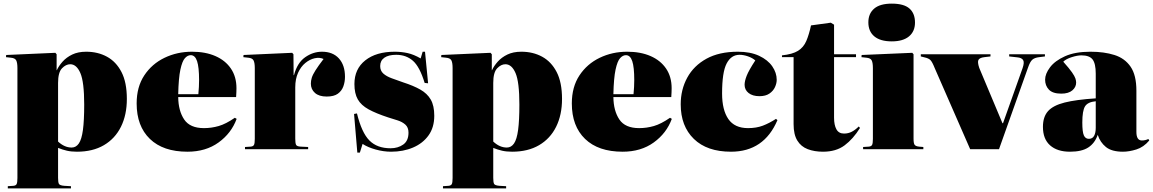

<svg xmlns="http://www.w3.org/2000/svg" viewBox="-20 -822 6353 1058"><path d="M23 216V204L53 202Q67 201 71.5 192.5Q76 184 76 159V-447Q76 -476 69.5 -489Q63 -502 40 -504L13 -507L14 -519L285 -531L292 -523V-435H293Q304 -459 325 -482.5Q346 -506 378 -521.5Q410 -537 455 -537Q519 -537 569.5 -509.5Q620 -482 649.5 -425Q679 -368 679 -277Q679 -189 646.5 -123.5Q614 -58 552.5 -22Q491 14 404 14Q373 14 349 8.5Q325 3 300 -7V158Q300 182 304.5 191Q309 200 335 202L371 204V216ZM375 -9Q399 -9 414.5 -31.5Q430 -54 437 -106Q444 -158 444 -246Q444 -370 423 -419Q402 -468 367 -468Q343 -468 321.5 -445.5Q300 -423 300 -365V-42Q335 -9 375 -9Z M1013 14Q879 14 806 -56.5Q733 -127 733 -252Q733 -343 775 -406.5Q817 -470 886.5 -503.5Q956 -537 1038 -537Q1112 -537 1167 -513Q1222 -489 1252.5 -444Q1283 -399 1283 -336Q1283 -326 1282.5 -314Q1282 -302 1281 -287H962Q963 -211 995 -163.5Q1027 -116 1104 -116Q1145 -116 1185 -127.5Q1225 -139 1274 -173L1284 -167Q1255 -88 1184.5 -37Q1114 14 1013 14ZM962 -303H1073Q1075 -324 1076 -343Q1077 -362 1077 -381Q1077 -452 1066 -485Q1055 -518 1031 -518Q1014 -518 999 -501.5Q984 -485 974 -438.5Q964 -392 962 -303Z M1330 0V-12L1361 -14Q1375 -15 1379.5 -23.5Q1384 -32 1384 -57V-447Q1384 -475 1377.5 -488.5Q1371 -502 1348 -504L1321 -507L1322 -519L1590 -531L1597 -523L1598 -408H1600Q1618 -476 1661.5 -506.5Q1705 -537 1754 -537Q1814 -537 1847.5 -500Q1881 -463 1881 -399Q1881 -371 1872 -346Q1863 -321 1841.5 -305.5Q1820 -290 1780 -290Q1738 -290 1715.5 -310Q1693 -330 1693 -361Q1693 -377 1698 -393.5Q1703 -410 1718.5 -434.5Q1734 -459 1763 -497Q1741 -507 1714 -501Q1687 -495 1662.5 -475Q1638 -455 1622.5 -421Q1607 -387 1607 -341V-58Q1607 -35 1611 -25Q1615 -15 1637 -14L1678 -12V0Z M1949 19 1931 -194 1947 -197Q1973 -91 2015.5 -48Q2058 -5 2132 -5Q2173 -5 2202 -25.5Q2231 -46 2231 -91Q2231 -120 2213.5 -135.5Q2196 -151 2170 -159Q2144 -167 2119 -175Q2052 -197 2011 -219.5Q1970 -242 1951.5 -274.5Q1933 -307 1933 -359Q1933 -442 1993 -489.5Q2053 -537 2155 -537Q2192 -537 2226 -529.5Q2260 -522 2298 -500L2309 -537H2322L2339 -363L2320 -365Q2293 -454 2255.5 -487Q2218 -520 2163 -520Q2121 -520 2098 -504Q2075 -488 2075 -458Q2075 -432 2092.5 -416.5Q2110 -401 2139 -390.5Q2168 -380 2202 -368Q2258 -350 2296 -328.5Q2334 -307 2353.5 -273.5Q2373 -240 2373 -184Q2373 -120 2341.5 -76Q2310 -32 2256 -9Q2202 14 2135 14Q2094 14 2050.5 2Q2007 -10 1978 -29L1963 19Z M2421 216V204L2451 202Q2465 201 2469.5 192.5Q2474 184 2474 159V-447Q2474 -476 2467.5 -489Q2461 -502 2438 -504L2411 -507L2412 -519L2683 -531L2690 -523V-435H2691Q2702 -459 2723 -482.5Q2744 -506 2776 -521.5Q2808 -537 2853 -537Q2917 -537 2967.5 -509.5Q3018 -482 3047.5 -425Q3077 -368 3077 -277Q3077 -189 3044.5 -123.5Q3012 -58 2950.5 -22Q2889 14 2802 14Q2771 14 2747 8.5Q2723 3 2698 -7V158Q2698 182 2702.5 191Q2707 200 2733 202L2769 204V216ZM2773 -9Q2797 -9 2812.5 -31.5Q2828 -54 2835 -106Q2842 -158 2842 -246Q2842 -370 2821 -419Q2800 -468 2765 -468Q2741 -468 2719.5 -445.5Q2698 -423 2698 -365V-42Q2733 -9 2773 -9Z M3411 14Q3277 14 3204 -56.5Q3131 -127 3131 -252Q3131 -343 3173 -406.5Q3215 -470 3284.5 -503.5Q3354 -537 3436 -537Q3510 -537 3565 -513Q3620 -489 3650.5 -444Q3681 -399 3681 -336Q3681 -326 3680.5 -314Q3680 -302 3679 -287H3360Q3361 -211 3393 -163.5Q3425 -116 3502 -116Q3543 -116 3583 -127.5Q3623 -139 3672 -173L3682 -167Q3653 -88 3582.5 -37Q3512 14 3411 14ZM3360 -303H3471Q3473 -324 3474 -343Q3475 -362 3475 -381Q3475 -452 3464 -485Q3453 -518 3429 -518Q3412 -518 3397 -501.5Q3382 -485 3372 -438.5Q3362 -392 3360 -303Z M4008 14Q3876 14 3803.5 -56.5Q3731 -127 3731 -247Q3731 -328 3767 -394Q3803 -460 3873 -498.5Q3943 -537 4046 -537Q4115 -537 4163 -514.5Q4211 -492 4235.5 -456.5Q4260 -421 4260 -382Q4260 -363 4250.5 -342Q4241 -321 4220 -306.5Q4199 -292 4165 -292Q4127 -292 4105 -309.5Q4083 -327 4083 -355Q4083 -375 4094.5 -404.5Q4106 -434 4142 -489Q4126 -503 4101.5 -511.5Q4077 -520 4055 -520Q4009 -520 3984 -472Q3959 -424 3959 -307Q3959 -216 3993.5 -166Q4028 -116 4102 -116Q4148 -116 4183.5 -129.5Q4219 -143 4256 -167L4264 -160Q4190 14 4008 14Z M4515 14Q4468 14 4431 0Q4394 -14 4373.5 -47.5Q4353 -81 4353 -138V-507H4289V-517Q4347 -523 4377.5 -542Q4408 -561 4423 -596Q4438 -631 4449 -682L4558 -697L4576 -686V-523H4697V-507H4576V-173Q4576 -133 4589 -109.5Q4602 -86 4631 -86Q4654 -86 4673.5 -96Q4693 -106 4712 -125L4719 -117Q4681 -56 4634 -21Q4587 14 4515 14Z M4894 -594Q4831 -594 4798 -621.5Q4765 -649 4765 -699Q4765 -747 4797 -774.5Q4829 -802 4894 -802Q4961 -802 4991.5 -775Q5022 -748 5022 -698Q5022 -649 4989 -621.5Q4956 -594 4894 -594ZM4736 0V-12L4767 -14Q4781 -15 4785.5 -23.5Q4790 -32 4790 -57V-447Q4790 -476 4783.5 -489Q4777 -502 4754 -504L4727 -507L4728 -519L5007 -531L5014 -523V-58Q5014 -32 5020 -24Q5026 -16 5044 -14L5068 -12V0Z M5326 0 5131 -446Q5117 -481 5107 -491Q5097 -501 5074 -506L5054 -511V-523H5438V-511L5404 -507Q5379 -504 5372 -492.5Q5365 -481 5376 -448L5504 -143H5507L5615 -447Q5626 -479 5617.5 -491.5Q5609 -504 5586 -506L5541 -511V-523H5738V-511L5706 -507Q5681 -504 5668.5 -493Q5656 -482 5645 -450L5485 0Z M5876 14Q5806 14 5766.5 -21Q5727 -56 5727 -123Q5727 -178 5755 -209.5Q5783 -241 5846.5 -257Q5910 -273 6018 -280V-416Q6018 -472 6000.5 -494.5Q5983 -517 5939 -517Q5917 -517 5885.5 -507Q5854 -497 5839 -482Q5872 -445 5887 -423.5Q5902 -402 5906 -389.5Q5910 -377 5910 -367Q5910 -342 5889 -324Q5868 -306 5828 -306Q5781 -306 5760 -328Q5739 -350 5739 -383Q5739 -415 5766 -451Q5793 -487 5848.5 -512Q5904 -537 5989 -537Q6064 -537 6121 -519Q6178 -501 6210 -454.5Q6242 -408 6242 -322V-95Q6242 -48 6272 -48Q6291 -48 6308 -56L6313 -48Q6282 -11 6242 1.5Q6202 14 6168 14Q6106 14 6074 -12Q6042 -38 6029 -79Q6013 -33 5977 -9.5Q5941 14 5876 14ZM5980 -57Q6000 -57 6009 -73.5Q6018 -90 6018 -118V-264Q5974 -260 5959 -236Q5944 -212 5944 -147Q5944 -95 5952.5 -76Q5961 -57 5980 -57Z"/></svg>

Font: Display Black
Style: Regular
Weight: 900
Designer: Latin by Veronika Burian and Jose Scaglione. Greek by Irene Vlachou. Cyrillic by Vera Evstafieva.
Foundry: TypeTogether
Version: Version 3.002